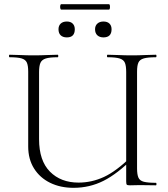

<svg xmlns="http://www.w3.org/2000/svg" viewBox="-20 -887 804 919"><path d="M584 -542Q584 -571 578 -586Q572 -601 553 -607Q534 -613 495 -613Q492 -613 492 -619Q492 -625 495 -625Q518 -625 547.5 -623.5Q577 -622 611 -622Q643 -622 673 -623.5Q703 -625 726 -625Q729 -625 729 -619Q729 -613 726 -613Q688 -613 668.5 -607.5Q649 -602 642.5 -587.5Q636 -573 636 -544V-81Q636 -52 642.5 -37Q649 -22 668.5 -17Q688 -12 726 -12Q729 -12 729 -6Q729 0 726 0Q707 0 688.5 -0.5Q670 -1 649 -1Q635 -1 625 -0.5Q615 0 602 0Q590 0 587 -3Q584 -6 584 -19ZM618 -131Q542 -55 475.5 -21.5Q409 12 332 12Q269 12 220 -12Q171 -36 143 -80.5Q115 -125 115 -186V-544Q115 -573 108.5 -587.5Q102 -602 83 -607.5Q64 -613 26 -613Q23 -613 23 -619Q23 -625 26 -625Q49 -625 78.5 -623.5Q108 -622 140 -622Q175 -622 204.5 -623.5Q234 -625 256 -625Q259 -625 259 -619Q259 -613 256 -613Q218 -613 199 -607Q180 -601 173.5 -586Q167 -571 167 -542V-221Q167 -118 219 -65.5Q271 -13 356 -13Q419 -13 477.5 -40Q536 -67 609 -138ZM300 -708Q281 -708 270.5 -718Q260 -728 260 -747Q260 -764 270.5 -774Q281 -784 300 -784Q318 -784 328 -774Q338 -764 338 -747Q338 -708 300 -708ZM475 -708Q457 -708 446 -718Q435 -728 435 -747Q435 -764 446 -774Q457 -784 475 -784Q494 -784 504 -774Q514 -764 514 -747Q514 -708 475 -708ZM273 -841Q270 -841 268.5 -847.5Q267 -854 268.5 -860.5Q270 -867 273 -867H501Q505 -867 506 -860.5Q507 -854 506 -847.5Q505 -841 501 -841Z"/></svg>

Font: Cormorant Infant Light
Style: Regular
Weight: 300
Designer: Christian Thalmann (Catharsis Fonts)
Foundry: Catharsis Fonts
Version: Version 4.001